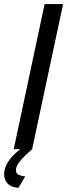

<svg xmlns="http://www.w3.org/2000/svg" viewBox="-47 -729 328 938"><path d="M109.9 0Q67.4 37.1 49.1 60.3Q30.8 83.5 30.8 103Q30.8 117.2 42.2 123.8Q53.7 130.4 76.2 132.8L43 189Q5.4 185.1 -10.7 166.5Q-26.9 147.9 -26.9 123Q-26.9 61 51.8 0H20L170.9 -709H261.2Z"/></svg>

Font: Rawline Medium
Style: Italic
Weight: 500
Italic angle: -12°
Designer: Matt McInerney, Pablo Impallari, Rodrigo Fuenzalida
Foundry: Matt McInerney, Pablo Impallari, Rodrigo Fuenzalida
Version: Version 4.020;PS 004.020;hotconv 1.0.88;makeotf.lib2.5.64775